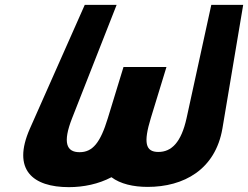

<svg xmlns="http://www.w3.org/2000/svg" viewBox="-20 -756 1022 791"><path d="M460.5 -736H329.2L103.1 -226C28.1 -56 115.4 15 263.8 15C323.9 15 385.7 2.3 439.2 -25.9C475.7 1.6 529 14 588.3 14C736.7 14 867.4 -57 896.4 -227L981.9 -736H850.5L748.8 -270C726.7 -169 686.3 -130 632.4 -130C578.4 -130 570.7 -169 601.5 -270L665.8 -480H488.8L424.2 -269C393.4 -168 361.8 -129 307.8 -129C253.9 -129 237.4 -168 277 -269Z"/></svg>

Font: Hussar
Style: BdSuprConOblThree
Weight: 700
Foundry: Cannot Into Space Fonts
Version: Version 2.00